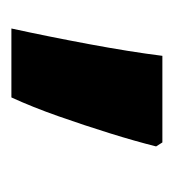

<svg xmlns="http://www.w3.org/2000/svg" viewBox="-4 -167 305 337"><g transform="rotate(90 148.5 1.5)"><path d="M237 -120Q228 -84 214 -39Q200 6 184 51.5Q168 97 151 134H30Q44 70 57.5 -2.5Q71 -75 78 -131H230Z"/></g></svg>

Font: Noto Kufi Arabic ExtraBold
Style: Regular
Weight: 800
Designer: Monotype Design Team, David Williams, Khaled Hosny
Foundry: Google LLC
Version: Version 2.109; ttfautohint (v1.8.4.7-5d5b)